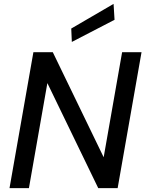

<svg xmlns="http://www.w3.org/2000/svg" viewBox="-20 -969 749 989"><path d="M29 0 152 -700H252L514 -159L609 -700H709L586 0H486L224 -541L129 0ZM350 -753 347 -822 565 -949 570 -867Z"/></svg>

Font: DM Sans Medium
Style: Italic
Weight: 500
Italic angle: -10°
Designer: Colophon Foundry, Jonny Pinhorn
Foundry: Colophon Foundry
Version: Version 4.004;gftools[0.9.30]